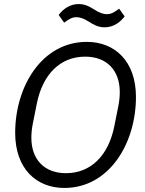

<svg xmlns="http://www.w3.org/2000/svg" viewBox="-20 -917 719 949"><path d="M497 -782C542 -782 575 -808 596 -836L569 -874C546 -857 530 -847 509 -847C492 -847 473 -852 444 -871C426 -882 403 -897 369 -897C324 -897 291 -871 270 -843L297 -805C320 -822 336 -832 357 -832C374 -832 393 -827 422 -808C440 -797 463 -782 497 -782ZM298 12C519 12 652 -207 652 -438C652 -614 548 -710 409 -710C188 -710 55 -491 55 -260C55 -84 159 12 298 12ZM306 -61C198 -61 135 -130 135 -236C135 -256 137 -280 142 -305L162 -405C191 -550 278 -637 401 -637C509 -637 572 -568 572 -462C572 -442 570 -418 565 -393L545 -293C516 -148 429 -61 306 -61Z"/></svg>

Font: Braiins Sans
Style: Italic
Weight: 400
Italic angle: -11.31°
Designer: Mike Abbink, Paul van der Laan, Pieter van Rosmalen, Jiri Chlebus, Lubos Buracinsky
Foundry: Bold Monday, Sudetype
Version: Version 1.000;hotconv 1.0.109;makeotfexe 2.5.65596